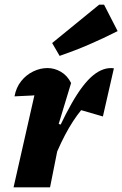

<svg xmlns="http://www.w3.org/2000/svg" viewBox="-20 -801 523 821"><path d="M38 0 144 -468 164 -397Q141 -394 115.5 -392.5Q90 -391 42 -389Q49 -427 70.5 -454Q92 -481 122 -495.5Q152 -510 183 -510Q213 -510 240.5 -494Q268 -478 284 -446L231 -271L247 -266L194 0ZM194 -76 180 -135Q238 -274 286.5 -359Q335 -444 379 -479.5Q423 -515 467 -509L420 -303L327 -330Q291 -286 258 -223.5Q225 -161 194 -76ZM235 -562 203 -617 404 -781H425L483 -668Q422 -637 360.5 -610.5Q299 -584 235 -562Z"/></svg>

Font: Piazzolla Thin Black
Style: Italic
Weight: 900
Italic angle: -11.3°
Version: Version 2.005